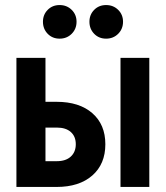

<svg xmlns="http://www.w3.org/2000/svg" viewBox="-20 -740 656 760"><path d="M45 0V-511H160V-337H204Q294 -337 345.5 -292Q397 -247 397 -169Q397 -90.5 345.2 -45.2Q293.5 0 204 0ZM160 -102H205Q240.5 -102 260.2 -120.2Q280 -138.5 280 -169Q280 -200 260.2 -217.5Q240.5 -235 205 -235H160ZM457 0V-511H571V0ZM216 -587Q187.5 -587 168.8 -606.2Q150 -625.5 150 -654Q150 -682 168.8 -701Q187.5 -720 216 -720Q244.5 -720 263.8 -701Q283 -682 283 -654Q283 -625.5 263.8 -606.2Q244.5 -587 216 -587ZM400 -587Q371.5 -587 352.8 -606.2Q334 -625.5 334 -654Q334 -682 352.8 -701Q371.5 -720 400 -720Q428.5 -720 447.8 -701Q467 -682 467 -654Q467 -625.5 447.8 -606.2Q428.5 -587 400 -587Z"/></svg>

Font: Overpass Mono Light
Style: Regular
Weight: 300
Monospace: yes
Designer: Delve Withrington, Dave Bailey
Foundry: Delve Fonts LLC
Version: Version 4.000